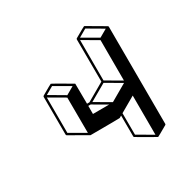

<svg xmlns="http://www.w3.org/2000/svg" viewBox="-160 -995 1052 1050"><g transform="rotate(-30 366.0 -469.5)"><path d="M547.9 -106.4Q545.9 -106.4 434.6 -171.4Q431.2 -173.3 431.2 -176.8L430.7 -309.1L417.5 -301.3Q416 -300.3 232.4 -299.8Q230 -300.3 119.1 -364.7Q116.2 -366.7 115.7 -370.6L115.2 -609.9Q115.7 -613.3 118.7 -615.2Q182.6 -652.3 184.6 -652.3Q186.5 -652.3 271 -603Q299.8 -586.4 300 -585.9Q300.3 -585.4 300.8 -585Q301.3 -582 301.8 -458.5H316.9L430.2 -523.9L429.2 -791L429.7 -791.5Q429.7 -794.9 432.6 -796.4Q497.1 -833.5 499 -833.5L502.4 -833Q612.3 -769 613 -768.3Q613.8 -767.6 614.3 -766.6Q614.7 -765.6 615.2 -765.6V-764.2H615.7L617.2 -149.4Q617.2 -145.5 614.3 -143.6Q549.8 -106.4 547.9 -106.4ZM546.4 -734.4 595.7 -762.7 499 -819.3 449.2 -790.5ZM540 -467.3 539.6 -722.7 442.9 -778.8 443.4 -523.4ZM428.7 -395 533.7 -455.6 437 -512.2 331.5 -451.7ZM301.8 -393.6 404.3 -394 316.9 -444.8H301.8ZM226.1 -317.9 225.1 -541.5 128.4 -597.7 128.9 -374ZM231.9 -552.7 281.7 -581.5 184.6 -637.7 135.3 -609.4ZM541 -124.5 540.5 -372.1 443.8 -316.4 444.3 -180.7Z"/></g></svg>

Font: 3D Isometric
Style: Bold
Weight: 700
Designer: GGBotNet
Foundry: GGBotNet
Version: 1.14